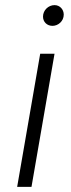

<svg xmlns="http://www.w3.org/2000/svg" viewBox="-20 -730 279 750"><path d="M47 0H103L193 -520H137ZM185 -629C207 -629 229 -647 229 -673C229 -693 214 -710 193 -710C169 -710 148 -690 148 -665C148 -645 163 -629 185 -629Z"/></svg>

Font: Fixel Display Light
Style: Italic
Weight: 300
Italic angle: -10°
Designer: AlfaBravo + MacPaw
Foundry: Kyrylo Tkachov, Marchela Mozhyna, Serhii Makarenko, Maria Weinstein, Zakhar Kryvoshyya
Version: Version 1.210;Glyphs 3.2 (3217)